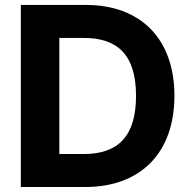

<svg xmlns="http://www.w3.org/2000/svg" viewBox="-20 -747 767 767"><path d="M321 0C542.6 0 676.8 -137.1 676.8 -364.3C676.8 -590.9 542.6 -727.3 323.2 -727.3H63.2V0ZM217 -131.7V-595.5H315C451.3 -595.5 523.4 -525.9 523.4 -364.3C523.4 -202.1 451.3 -131.7 314.6 -131.7Z"/></svg>

Font: GiG Sans
Style: Bold
Weight: 700
Designer: Andreas Faust
Version: Version 1.100;FEAKit 1.0